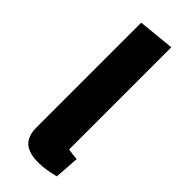

<svg xmlns="http://www.w3.org/2000/svg" viewBox="-225 -697 740 740"><g transform="rotate(45 145.0 -326.5)"><path d="M217 -108Q229 -106 241 -104.5Q253 -103 264 -102L257 -1Q232 5 210.5 8.5Q189 12 169 12Q117 12 92.5 -10Q68 -32 68 -79V-650L217 -665Z"/></g></svg>

Font: Changa SemiBold
Style: Regular
Weight: 600
Designer: Eduardo Rodriguez Tunni
Foundry: Eduardo Rodriguez Tunni
Version: Version 3.002; ttfautohint (v1.8.2)